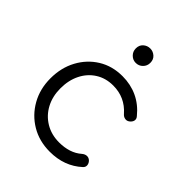

<svg xmlns="http://www.w3.org/2000/svg" viewBox="-211 -887 1019 1019"><g transform="rotate(45 298.0 -377.5)"><path d="M334 5Q255 5 193.5 -31.5Q132 -68 96.5 -131Q61 -194 61 -273Q61 -353 95 -416Q129 -479 188 -515.5Q247 -552 324 -552Q385 -552 436.5 -528Q488 -504 527 -456Q538 -444 535 -430.5Q532 -417 518 -407Q507 -399 493.5 -401.5Q480 -404 470 -416Q412 -482 324 -482Q268 -482 225.5 -455Q183 -428 159.5 -381Q136 -334 136 -273Q136 -213 161 -166Q186 -119 231 -92Q276 -65 334 -65Q373 -65 405.5 -75.5Q438 -86 463 -108Q475 -118 488 -119Q501 -120 512 -111Q524 -100 525.5 -86Q527 -72 516 -62Q443 5 334 5ZM323 -651Q301 -651 285 -667Q269 -683 269 -706Q269 -731 285.5 -745.5Q302 -760 324 -760Q345 -760 361.5 -745.5Q378 -731 378 -706Q378 -683 362 -667Q346 -651 323 -651Z"/></g></svg>

Font: Comfortaa
Style: Regular
Weight: 400
Designer: Johan Aakerlund
Foundry: Johan Aakerlund
Version: Version 3.104; ttfautohint (v1.8.1.43-b0c9)